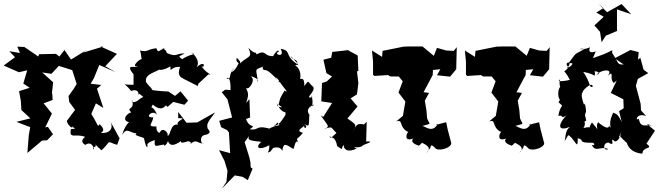

<svg xmlns="http://www.w3.org/2000/svg" viewBox="-20 -828 3728 1087"><path d="M539 9C556 19 546 32 567 11C613 -36 579 -27 643 -8L657 -45L605 -140C631 -85 576 -69 550 -77C585 -89 546 -126 541 -124C534 -102 535 -123 497 -183L523 -243L565 -217L529 -326L554 -347L493 -354L511 -384L542 -460L634 -420L576 -453L642 -523L549 -565H566L450 -530L472 -546L382 -491L345 -545L316 -508L297 -523L201 -521L197 -508L118 -562L78 -564L93 -528L33 -538L65 -504L1 -457L87 -419L134 -430L112 -355L148 -331L88 -312L98 -256L101 -205L152 -158L73 -138L151 -108L143 -63L135 38C163 15 190 -9 218 -32L247 -34L280 -68L251 -110L236 -107L274 -185L227 -243L278 -262L276 -294L274 -302L281 -362L219 -418L271 -410L313 -455L389 -431L414 -353L400 -329L368 -284L372 -251L405 -206L358 -143C364 -115 398 -93 388 -115C396 -99 424 -100 381 -97C371 -37 406 -75 462 -53C419 -20 477 -3 462 -7C498 -33 512 9 512 18C489 0 545 11 511 -19Z M929 -223 961 -251 1024 -235 1045 -258 1002 -311 971 -285 933 -310C913 -310 846 -316 843 -318C827 -345 839 -321 806 -364C802 -403 835 -411 877 -431C830 -430 890 -412 887 -458C859 -438 879 -415 945 -452C945 -408 945 -454 1000 -449C968 -374 1053 -381 1015 -384L1100 -341L1103 -354L1160 -407C1194 -400 1133 -418 1116 -464C1135 -419 1153 -501 1093 -447C1116 -482 1079 -522 1062 -532C1098 -515 1063 -528 1011 -493C993 -509 983 -505 1026 -525C973 -528 985 -501 924 -528C920 -560 874 -552 916 -555C876 -546 879 -521 865 -555C807 -548 820 -531 773 -542C781 -518 778 -502 783 -493C775 -499 715 -446 761 -452C747 -440 685 -471 736 -407V-348C661 -347 684 -365 722 -313C722 -313 768 -332 764 -288C771 -309 766 -289 825 -259C808 -289 798 -289 756 -256C729 -242 723 -255 728 -261C745 -200 691 -227 723 -191C695 -188 659 -135 728 -135C727 -154 692 -134 671 -64C700 -111 711 -75 754 -73C732 -61 779 -55 795 -46C802 -8 812 15 816 -1C802 -22 863 -36 856 -35C852 19 867 -10 922 -10C894 -15 913 16 931 -29C940 -7 956 6 1007 -31C999 -26 1003 -11 1047 -30C1027 -27 1080 -31 1052 -8C1095 -47 1093 -16 1132 -15C1121 -5 1099 -63 1150 -66C1180 -79 1163 -89 1156 -100C1145 -130 1168 -149 1198 -192L1097 -135L1036 -133L989 -194V-159C1051 -160 973 -147 987 -122C943 -131 948 -60 928 -59C938 -75 899 -113 885 -78C883 -72 862 -83 866 -112C805 -110 846 -129 847 -164C794 -159 843 -212 870 -178C842 -242 827 -204 845 -236C905 -183 922 -247 921 -229Z M1526 10C1526 10 1567 -5 1578 27C1585 -22 1596 -13 1640 15C1646 18 1652 -57 1673 -13C1652 -55 1660 -31 1695 -76C1643 -90 1707 -108 1702 -120C1697 -90 1732 -106 1700 -129C1731 -108 1729 -110 1731 -175C1745 -171 1689 -206 1759 -237C1732 -208 1763 -244 1741 -289L1749 -278C1697 -266 1767 -307 1754 -335C1717 -370 1731 -377 1703 -341C1703 -386 1693 -382 1679 -381C1687 -414 1671 -448 1652 -457C1658 -471 1697 -438 1625 -511C1638 -481 1664 -501 1664 -464C1586 -515 1634 -540 1569 -552C1598 -494 1521 -523 1558 -535C1557 -556 1532 -522 1526 -510C1468 -510 1490 -550 1432 -520C1426 -544 1432 -510 1386 -557C1413 -498 1385 -514 1339 -469C1341 -482 1317 -510 1319 -494C1313 -473 1351 -458 1337 -485C1305 -399 1265 -416 1315 -448C1265 -413 1297 -375 1262 -383C1277 -399 1287 -368 1285 -318C1236 -323 1262 -318 1235 -307L1268 -265L1294 -163L1221 -144L1232 -108L1266 -91L1276 -78L1283 39L1220 22L1251 83L1268 139L1262 201L1237 239L1309 165L1353 173L1383 192L1410 127L1399 119L1398 92L1392 64L1365 -23L1405 -80C1367 -32 1391 -33 1459 -25C1422 8 1446 26 1505 -6C1505 43 1482 40 1511 30ZM1489 -104C1428 -117 1444 -88 1394 -96C1437 -128 1392 -96 1373 -154L1396 -163L1392 -267L1374 -245C1382 -278 1394 -292 1371 -332C1387 -309 1432 -380 1400 -394C1405 -399 1452 -379 1439 -364C1436 -440 1407 -429 1482 -455C1444 -446 1492 -420 1472 -432C1486 -429 1490 -441 1551 -376C1523 -395 1549 -395 1563 -365C1550 -353 1564 -376 1558 -372C1591 -324 1620 -297 1591 -315C1559 -261 1569 -278 1557 -235L1579 -220C1577 -224 1548 -213 1547 -243C1583 -168 1601 -212 1596 -177C1563 -124 1557 -124 1527 -112C1566 -139 1538 -142 1563 -120C1481 -104 1479 -69 1517 -97Z M1983 5C2038 13 2044 -22 2026 4C2026 -10 2091 -21 2072 -27H2053L2056 -139L2014 -96L2049 -122C1987 -136 2001 -109 1975 -83C2006 -120 1993 -125 1947 -157L2004 -225C1991 -240 1978 -256 1965 -271L2001 -294L2009 -357L2001 -424L2009 -426L2005 -514L1947 -545H1959L1861 -534L1855 -501L1811 -490L1828 -414L1860 -395L1830 -367L1803 -358L1799 -254L1860 -245L1810 -166L1796 -174C1836 -115 1856 -110 1807 -96C1870 -113 1846 -112 1885 -75C1835 -30 1861 -53 1837 -61C1866 -44 1878 -53 1889 -1C1930 30 1908 9 1926 -8C1924 10 1940 41 1999 13Z M2416 10C2422 -27 2444 19 2455 17C2474 24 2533 10 2535 -17L2515 -93L2506 -136C2452 -124 2435 -113 2459 -128C2429 -70 2385 -115 2371 -115C2431 -131 2410 -122 2398 -159L2394 -206L2385 -258L2409 -302L2378 -306L2430 -404L2431 -432L2473 -436L2454 -402L2528 -394L2563 -436V-442L2566 -561L2549 -540L2507 -542L2454 -557L2436 -512L2372 -565H2303L2265 -564L2146 -540L2143 -506L2086 -542L2092 -479V-405L2099 -398L2177 -403L2190 -395H2299L2229 -405L2260 -368L2236 -304L2275 -253L2261 -172L2224 -141C2264 -153 2236 -115 2285 -83C2302 -85 2279 -78 2281 -52C2282 -29 2323 -40 2338 -57C2283 -28 2337 -6 2350 -5C2338 12 2390 -36 2365 -22C2370 -17 2436 3 2394 38Z M2942 10C2948 -27 2970 19 2981 17C3000 24 3059 10 3061 -17L3041 -93L3032 -136C2978 -124 2961 -113 2985 -128C2955 -70 2911 -115 2897 -115C2957 -131 2936 -122 2924 -159L2920 -206L2911 -258L2935 -302L2904 -306L2956 -404L2957 -432L2999 -436L2980 -402L3054 -394L3089 -436V-442L3092 -561L3075 -540L3033 -542L2980 -557L2962 -512L2898 -565H2829L2791 -564L2672 -540L2669 -506L2612 -542L2618 -479V-405L2625 -398L2703 -403L2716 -395H2825L2755 -405L2786 -368L2762 -304L2801 -253L2787 -172L2750 -141C2790 -153 2762 -115 2811 -83C2828 -85 2805 -78 2807 -52C2808 -29 2849 -40 2864 -57C2809 -28 2863 -6 2876 -5C2864 12 2916 -36 2891 -22C2896 -17 2962 3 2920 38Z M3353 -538C3369 -544 3301 -510 3320 -560C3271 -539 3238 -556 3290 -551C3219 -510 3254 -541 3197 -468C3243 -480 3211 -449 3189 -441C3234 -490 3162 -478 3199 -447C3163 -403 3169 -451 3206 -376C3194 -371 3123 -361 3150 -378C3138 -312 3183 -324 3170 -350C3121 -333 3146 -245 3153 -268L3142 -249C3180 -215 3153 -247 3141 -172C3173 -180 3153 -149 3187 -176C3129 -111 3146 -85 3207 -110C3177 -87 3184 -52 3176 -29C3202 -63 3189 -73 3215 -49C3248 -9 3250 10 3251 -45C3292 -38 3248 -19 3324 -20C3353 -23 3348 3 3330 -9C3352 39 3378 -4 3424 16C3395 31 3390 -20 3425 -21C3473 10 3423 -63 3461 -27C3489 -29 3508 -86 3479 -99C3515 -67 3478 -31 3486 -62C3552 14 3574 1 3528 -22C3538 18 3574 39 3617 42C3617 -2 3685 20 3640 -15L3688 -88L3641 -127L3670 -117C3629 -123 3608 -102 3596 -156C3575 -138 3583 -192 3638 -171L3609 -203L3607 -240L3580 -342L3591 -381L3650 -414L3624 -433L3605 -501L3592 -490L3596 -533L3549 -545L3460 -498L3511 -463C3470 -462 3487 -469 3440 -537C3424 -526 3445 -503 3447 -544C3403 -521 3388 -517 3337 -499ZM3472 -373 3438 -302 3509 -266 3511 -215 3485 -199 3500 -137C3475 -188 3468 -182 3451 -190C3433 -149 3432 -130 3437 -104C3419 -137 3445 -70 3366 -136C3344 -101 3390 -67 3331 -135C3296 -78 3351 -121 3283 -103C3303 -134 3277 -138 3299 -145C3291 -193 3291 -152 3294 -189C3306 -188 3285 -262 3293 -240L3286 -236C3284 -243 3259 -306 3285 -308C3259 -298 3333 -375 3336 -337C3313 -329 3327 -356 3282 -421C3362 -407 3342 -383 3349 -416C3332 -437 3398 -413 3357 -405C3392 -440 3457 -437 3419 -398C3463 -435 3426 -384 3455 -358ZM3396 -782 3356 -757 3398 -733 3345 -684 3377 -648 3386 -589 3410 -626 3474 -653 3473 -659V-775L3554 -747L3499 -805L3417 -759L3366 -808Z"/></svg>

Font: Asimov Aggro
Style: Medium
Weight: 500
Designer: Google
Version: Version 2.000980; 2014